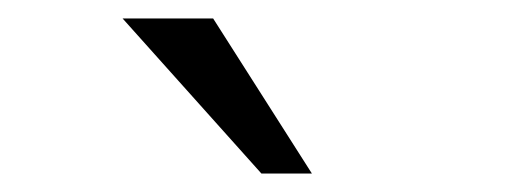

<svg xmlns="http://www.w3.org/2000/svg" viewBox="-20 -770 567 208"><path d="M112.8 -750H210.9L317.9 -582H263.2Z"/></svg>

Font: Brawler
Style: Regular
Weight: 400
Version: Version 1.000